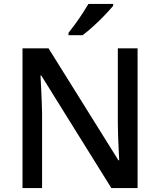

<svg xmlns="http://www.w3.org/2000/svg" viewBox="-20 -961 818 981"><path d="M683 0H549L191 -575H187Q189 -535 191.5 -483Q194 -431 195 -378V0H95V-714H228L585 -142H589Q588 -163 586.5 -195.5Q585 -228 583.5 -264Q582 -300 582 -333V-714H683ZM558 -931Q543 -913 515.5 -884Q488 -855 457 -827Q426 -799 402 -781H330V-793Q345 -812 364 -838Q383 -864 401 -891.5Q419 -919 432 -941H558Z"/></svg>

Font: Noto Sans Sora Sompeng Medium
Style: Regular
Weight: 500
Designer: Monotype Design Team. David Williams.
Foundry: Monotype Imaging Inc.
Version: Version 2.101; ttfautohint (v1.8.4.7-5d5b)